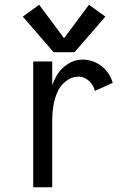

<svg xmlns="http://www.w3.org/2000/svg" viewBox="-20 -789 540 809"><path d="M206 -569 76 -719 145 -769 250 -628 355 -769 424 -719 294 -569ZM120 0V-530H200V-430Q208 -452 220 -473Q237 -501 266 -519.5Q295 -538 328 -538Q357 -538 383.5 -525.5Q410 -513 428.5 -490.5Q447 -468 455 -440L380 -406Q374 -430 355 -448Q336 -466 311 -466Q281 -466 256.5 -446Q232 -426 220.5 -398Q209 -370 204.5 -340.5Q200 -311 200 -281V0Z"/></svg>

Font: Iosevka SS01
Style: Regular
Weight: 400
Monospace: yes
Designer: Belleve Invis
Foundry: Belleve Invis
Version: 2.3.3; ttfautohint (v1.8.3)